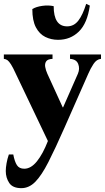

<svg xmlns="http://www.w3.org/2000/svg" viewBox="-27 -743 545 998"><path d="M84 235Q39 235 21 208Q3 181 3 146Q3 129 7 106Q11 83 19 60H42Q49 97 61 115.5Q73 134 99 134Q134 134 165 95.5Q196 57 222 -10L55 -360Q40 -393 30 -408.5Q20 -424 12 -430Q4 -436 -7 -437V-460H246V-437Q221 -436 213 -424Q205 -412 208 -395Q211 -378 219 -360L299 -185H301L378 -360Q389 -386 379.5 -410.5Q370 -435 337 -437V-460H498V-437Q475 -435 459 -410.5Q443 -386 432 -360L308 -79Q260 30 224.5 99.5Q189 169 156.5 202Q124 235 84 235ZM421 -723 440 -714Q427 -622 383 -579Q339 -536 275 -536Q239 -536 208.5 -551Q178 -566 159.5 -601Q141 -636 141 -696Q161 -708 192.5 -712.5Q224 -717 252 -711Q252 -606 322 -606Q357 -606 380 -635.5Q403 -665 421 -723Z"/></svg>

Font: Bona Nova
Style: Bold
Weight: 700
Designer: Mateusz Machalski
Foundry: Capitalics
Version: Version 4.001; ttfautohint (v1.8.3)